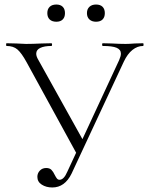

<svg xmlns="http://www.w3.org/2000/svg" viewBox="-20 -816 654 848"><path d="M145 -35Q145 -51 156 -62.5Q167 -74 184 -74Q199 -74 207 -66Q215 -58 222 -43Q227 -33 231.5 -27.5Q236 -22 243 -22Q262 -22 277 -57L506 -550Q514 -568 514 -579Q514 -597 495 -605Q476 -613 434 -613Q431 -613 431 -619Q431 -625 434 -625L474 -624Q508 -622 535 -622Q551 -622 575 -624L612 -625Q614 -625 614 -619Q614 -613 612 -613Q587 -613 565 -595.5Q543 -578 527 -544L296 -49Q266 12 211 12Q184 12 164.5 -0.5Q145 -13 145 -35ZM9 -613Q7 -613 7 -619Q7 -625 9 -625L52 -624Q82 -622 95 -622Q124 -622 164 -624L207 -625Q210 -625 210 -619Q210 -613 207 -613Q176 -613 158 -604.5Q140 -596 140 -579Q140 -567 149 -552L351 -189L323 -129L97 -542Q75 -582 57 -597.5Q39 -613 9 -613ZM189 -758Q189 -776 199.5 -786Q210 -796 229 -796Q247 -796 257 -786Q267 -776 267 -758Q267 -740 257 -730Q247 -720 229 -720Q210 -720 199.5 -730Q189 -740 189 -758ZM364 -758Q364 -776 375 -786Q386 -796 404 -796Q423 -796 433 -786Q443 -776 443 -758Q443 -740 433 -730Q423 -720 404 -720Q386 -720 375 -730Q364 -740 364 -758Z"/></svg>

Font: Cormorant Unicase Light
Style: Regular
Weight: 300
Designer: Christian Thalmann (Catharsis Fonts)
Foundry: Catharsis Fonts
Version: Version 4.000